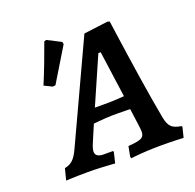

<svg xmlns="http://www.w3.org/2000/svg" viewBox="-120 -794 941 928"><g transform="rotate(-20 350.0 -330.0)"><path d="M611 -125Q618 -88 633.5 -73.5Q649 -59 683 -54L686 -49L673 3Q673 3 653 2Q633 1 606 0.5Q579 0 560 0Q521 0 484.5 2Q448 4 425 6.5Q402 9 402 9L399 1L409 -51Q461 -55 477 -63.5Q493 -72 493 -95Q493 -102 492 -110Q491 -118 490 -127L478 -216Q470 -216 452 -216.5Q434 -217 415.5 -217Q397 -217 387 -217Q371 -217 351.5 -215.5Q332 -214 315 -212.5Q298 -211 289 -210L252 -123Q241 -97 241 -83Q241 -54 284 -54H331L333 -49L320 6Q320 6 299 4.5Q278 3 246 1.5Q214 0 182 0Q158 0 131.5 0.5Q105 1 87 2Q69 3 69 3L84 -56Q108 -60 125 -75Q142 -90 159 -127L395 -635L520 -651L530 -647Q530 -647 533.5 -622Q537 -597 543 -554.5Q549 -512 557 -458Q565 -404 574 -345Q583 -286 592.5 -229.5Q602 -173 611 -125ZM320 -281H393Q410 -281 432.5 -282.5Q455 -284 471 -285L438 -523H426ZM283 -621 178 -448 164 -446 123 -466Q144 -516 163 -566Q182 -616 200 -666L211 -669L281 -633Z"/></g></svg>

Font: Alegreya SemiBold
Style: Italic
Weight: 600
Italic angle: -7°
Designer: Juan Pablo del Peral
Foundry: Huerta Tipografica
Version: Version 2.009